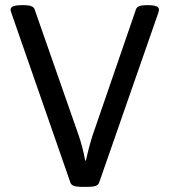

<svg xmlns="http://www.w3.org/2000/svg" viewBox="-20 -722 657 744"><path d="M253 -14 24 -672Q21 -680 21 -685Q21 -702 64 -702H74Q109 -702 114 -686L285 -197Q301 -150 310 -100H313Q325 -155 339 -198L507 -686Q512 -702 547 -702H553Q596 -702 596 -685Q596 -680 593 -671L364 -14Q359 2 324 2H293Q258 2 253 -14Z"/></svg>

Font: Asap-Regular
Style: Regular
Weight: 400
Designer: Pablo Cosgaya
Foundry: Omnibus-Type
Version: Version 2.000; ttfautohint (v1.8)